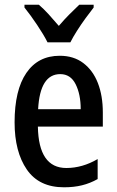

<svg xmlns="http://www.w3.org/2000/svg" viewBox="-20 -786 496 816"><path d="M234 -549Q293 -549 334 -518Q375 -487 396 -433Q417 -379 417 -308V-248H141Q144 -72 262 -72Q330 -72 395 -110V-25Q363 -7 328.5 1.5Q294 10 252 10Q146 10 94 -65.5Q42 -141 42 -266Q42 -403 92 -476Q142 -549 234 -549ZM236 -471Q150 -471 142 -322H323Q323 -385 301.5 -428Q280 -471 236 -471ZM378 -766V-754Q363 -735 344 -709Q325 -683 307.5 -655.5Q290 -628 279 -606H182Q166 -638 137.5 -680.5Q109 -723 84 -754V-766H145Q165 -749 186.5 -725.5Q208 -702 230 -676Q254 -704 274 -724Q294 -744 317 -766Z"/></svg>

Font: Avrile Sans Condensed Medium
Style: Regular
Weight: 500
Width: 3
Designer: Monotype Design Team
Foundry: Monotype Imaging Inc.
Version: Version 2.001;September 10, 2019;FontCreator 11.5.0.2425 64-